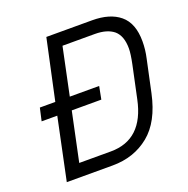

<svg xmlns="http://www.w3.org/2000/svg" viewBox="-124 -807 904 924"><g transform="rotate(-20 328.0 -345.0)"><path d="M637.7 -512.7Q637.7 -469.7 627.9 -426.8L592.8 -262.7Q563.5 -126 486.3 -63.5Q408.2 0 298.8 0H63.5L129.9 -316.4H49.8L64.5 -381.8H143.6L210 -690.4H444.3Q535.2 -690.4 585.9 -648.4Q637.7 -605.5 637.7 -512.7ZM564.5 -502.9Q564.5 -566.4 531.2 -595.7Q497.1 -624 434.6 -624H268.6L217.8 -381.8H368.2L355.5 -316.4H204.1L151.4 -66.4H313.5Q478.5 -66.4 518.6 -258.8L553.7 -423.8Q564.5 -475.6 564.5 -502.9Z"/></g></svg>

Font: Dinish
Style: Italic
Weight: 400
Italic angle: -12°
Designer: Bert Driehuis
Foundry: Playbeing
Version: Version 3.002; git-62d0f29-release